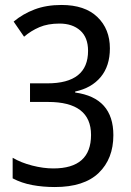

<svg xmlns="http://www.w3.org/2000/svg" viewBox="-20 -744 530 774"><path d="M228 -724Q167 -724 119.5 -706Q72 -688 35 -657L77 -596Q105 -620 139 -634.5Q173 -649 220 -649Q272 -649 303.5 -621Q335 -593 335 -539Q335 -408 171 -408H101V-333H174Q347 -333 347 -200Q347 -65 195 -65Q155 -65 110 -76.5Q65 -88 31 -108V-25Q67 -6 110 2Q153 10 201 10Q319 10 378 -47Q437 -104 437 -199Q437 -350 283 -371V-375Q349 -389 386 -433.5Q423 -478 423 -549Q423 -627 372.5 -675.5Q322 -724 228 -724Z"/></svg>

Font: Noto Sans Display SemiCondensed
Style: Regular
Weight: 400
Width: 4
Designer: Monotype Design team
Foundry: Monotype Imaging Inc.
Version: 1.000